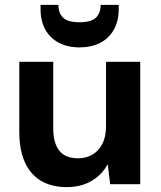

<svg xmlns="http://www.w3.org/2000/svg" viewBox="-20 -754 660 786"><path d="M253 12Q191 12 147.5 -14Q104 -40 81.5 -90.5Q59 -141 59 -215V-501H198V-228Q198 -169 222.5 -137.5Q247 -106 300 -106Q333 -106 359 -121.5Q385 -137 399.5 -166Q414 -195 414 -237V-501H554V0H431L421 -82Q398 -39 355 -13.5Q312 12 253 12ZM305 -560Q257 -560 221 -579Q185 -598 165.5 -633Q146 -668 146 -717V-734H219Q219 -701 238 -682Q257 -663 305 -663Q354 -663 373 -682Q392 -701 392 -734H466V-717Q466 -668 446 -632.5Q426 -597 390 -578.5Q354 -560 305 -560Z"/></svg>

Font: DM Sans 18pt ExtraBold
Style: Regular
Weight: 800
Designer: Colophon Foundry, Jonny Pinhorn
Foundry: Colophon Foundry
Version: Version 4.004;gftools[0.9.30]